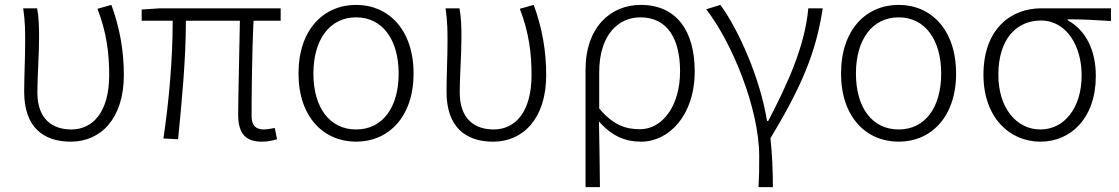

<svg xmlns="http://www.w3.org/2000/svg" viewBox="-20 -567 4581 786"><path d="M270 13C391 13 487 -80 487 -260C487 -358 471 -451 436 -547L379 -531C417 -433 427 -347 427 -260C427 -107 359 -37 272 -37C199 -37 133 -75 133 -189C133 -252 140 -345 140 -412C140 -458 139 -495 132 -533H75C83 -479 83 -438 83 -395C83 -327 79 -259 79 -191C79 -46 158 13 270 13Z M1052 13C1078 13 1097 8 1114 3L1105 -43C1083 -39 1070 -37 1061 -37C1026 -37 1010 -54 1010 -92C1010 -155 1011 -348 1018 -482H1129V-533H635L560 -528V-482H687C687 -326 672 -154 649 0L709 3C724 -150 741 -322 741 -482H962C960 -352 955 -164 955 -98C955 -22 984 13 1052 13Z M1438 13C1570 13 1673 -88 1673 -266C1673 -446 1570 -547 1438 -547C1305 -547 1202 -446 1202 -266C1202 -88 1305 13 1438 13ZM1438 -37C1329 -37 1263 -127 1263 -266C1263 -404 1329 -496 1438 -496C1546 -496 1612 -404 1612 -266C1612 -127 1546 -37 1438 -37Z M1999 13C2120 13 2216 -80 2216 -260C2216 -358 2200 -451 2165 -547L2108 -531C2146 -433 2156 -347 2156 -260C2156 -107 2088 -37 2001 -37C1928 -37 1862 -75 1862 -189C1862 -252 1869 -345 1869 -412C1869 -458 1868 -495 1861 -533H1804C1812 -479 1812 -438 1812 -395C1812 -327 1808 -259 1808 -191C1808 -46 1887 13 1999 13Z M2377 199H2436C2435 97 2434 32 2432 -70C2486 -8 2542 13 2605 13C2717 13 2824 -93 2824 -275C2824 -441 2749 -547 2603 -547C2481 -547 2377 -457 2377 -281ZM2600 -38C2546 -38 2492 -52 2433 -123V-271C2433 -426 2513 -496 2601 -496C2716 -496 2764 -403 2764 -275C2764 -132 2691 -38 2600 -38Z M3085 199H3144C3144 136 3141 61 3134 -1C3263 -215 3321 -354 3348 -533H3289C3275 -375 3201 -218 3125 -72H3120C3092 -246 3004 -445 2929 -547L2871 -529C2975 -396 3088 -124 3088 73C3088 125 3088 148 3085 199Z M3659 13C3791 13 3894 -88 3894 -266C3894 -446 3791 -547 3659 -547C3526 -547 3423 -446 3423 -266C3423 -88 3526 13 3659 13ZM3659 -37C3550 -37 3484 -127 3484 -266C3484 -404 3550 -496 3659 -496C3767 -496 3833 -404 3833 -266C3833 -127 3767 -37 3659 -37Z M4239 13C4364 13 4466 -84 4466 -256C4466 -365 4423 -444 4351 -484V-488C4412 -488 4466 -485 4528 -481V-533H4242C4119 -533 4006 -449 4006 -261C4006 -85 4114 13 4239 13ZM4239 -37C4142 -37 4067 -124 4067 -261C4067 -409 4143 -483 4241 -483C4348 -483 4408 -376 4408 -259C4408 -124 4336 -37 4239 -37Z"/></svg>

Font: Noto Sans T Chinese Light
Style: Regular
Weight: 300
Designer: Ryoko NISHIZUKA (kana & ideographs); Paul D. Hunt (Latin, Greek & Cyrillic); Wenlong ZHANG (bopomofo); Sandoll Communica
Foundry: Adobe Systems Incorporated
Version: Version 1.000;PS 1;hotconv 1.0.78;makeotf.lib2.5.61930